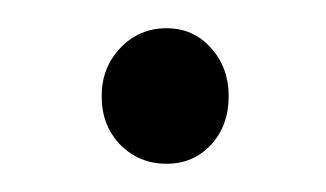

<svg xmlns="http://www.w3.org/2000/svg" viewBox="-20 -109 231 136"><path d="M98 7Q78.5 7 65.2 -6.5Q52 -20 52 -41Q52 -61 65.2 -75Q78.5 -89 98 -89Q117 -89 129.5 -75Q142 -61 142 -41Q142 -20 129.5 -6.5Q117 7 98 7Z"/></svg>

Font: Junction Light
Style: Regular
Weight: 300
Designer: Caroline Hadilaksono
Foundry: Caroline Hadilaksono, Tyler Finck, The League of Moveable Type
Version: Version 2.000; ttfautohint (v1.8.3)